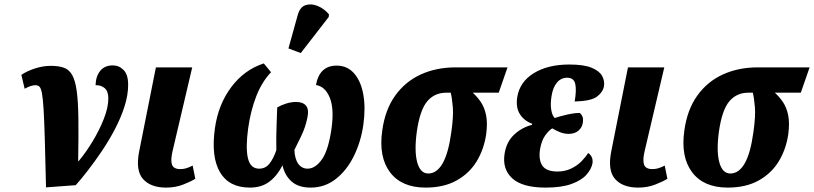

<svg xmlns="http://www.w3.org/2000/svg" viewBox="-20 -842 3697 872"><path d="M77 -502Q102 -519 138.5 -531Q175 -543 211 -543Q246 -543 270 -534.5Q294 -526 308 -501Q322 -476 328.5 -428.5Q335 -381 336 -303Q337 -225 335 -110H337Q369 -148 400 -199Q431 -250 451.5 -302Q472 -354 472 -395Q472 -428 455 -442Q438 -456 414 -455Q415 -495 435 -520Q455 -545 492 -545Q521 -545 541.5 -524Q562 -503 562 -457Q562 -410 545.5 -358.5Q529 -307 502 -255.5Q475 -204 443 -156.5Q411 -109 380 -69Q349 -29 324 -1L189 9Q186 -123 183.5 -209Q181 -295 178 -345Q175 -395 170.5 -418.5Q166 -442 159 -448.5Q152 -455 141 -455Q121 -455 92 -439Z M735 10Q664 10 629.5 -29Q595 -68 612 -154L688 -536H853L764 -157Q754 -115 761 -94.5Q768 -74 799 -74Q814 -74 826.5 -78Q839 -82 855 -90L867 -30Q848 -18 812.5 -4Q777 10 735 10Z M956 -259Q971 -367 1030 -446Q1089 -525 1178 -554L1211 -514Q1169 -470 1143.5 -404Q1118 -338 1107 -259Q1095 -171 1106 -123.5Q1117 -76 1157 -76Q1186 -76 1204 -99Q1222 -122 1235 -160Q1234 -217 1236 -270.5Q1238 -324 1239 -354Q1256 -364 1279 -371.5Q1302 -379 1325 -379Q1355 -379 1369.5 -362.5Q1384 -346 1376 -307Q1371 -284 1364.5 -264.5Q1358 -245 1346.5 -221Q1335 -197 1317 -161Q1319 -119 1335 -97.5Q1351 -76 1377 -76Q1412 -76 1442 -118Q1472 -160 1486 -261Q1498 -349 1477.5 -399Q1457 -449 1415 -456Q1431 -544 1509 -544Q1557 -544 1588 -509Q1619 -474 1630 -413Q1641 -352 1630 -274Q1619 -198 1587 -133Q1555 -68 1505 -29Q1455 10 1391 10Q1335 10 1304 -18Q1273 -46 1263 -91Q1239 -44 1203.5 -17Q1168 10 1115 10Q1020 10 979 -60Q938 -130 956 -259ZM1346 -601 1290 -622 1332 -773Q1342 -810 1367.5 -818.5Q1393 -827 1422.5 -815Q1452 -803 1474 -777L1473 -765Z M1913 10Q1804 10 1751.5 -59.5Q1699 -129 1716 -249Q1729 -344 1775 -408Q1821 -472 1891.5 -504Q1962 -536 2049 -536H2285L2245 -421H2127Q2147 -403 2163.5 -379Q2180 -355 2187.5 -319.5Q2195 -284 2188 -232Q2178 -164 2145 -109.5Q2112 -55 2054 -22.5Q1996 10 1913 10ZM1925 -54Q1964 -54 1990.5 -100.5Q2017 -147 2030 -244Q2040 -314 2036.5 -355.5Q2033 -397 2027 -421H2007Q1953 -421 1920 -381.5Q1887 -342 1873 -244Q1861 -155 1875 -104.5Q1889 -54 1925 -54Z M2458 10Q2352 10 2306 -32.5Q2260 -75 2272 -146Q2281 -199 2315.5 -231Q2350 -263 2396 -275L2397 -280Q2361 -293 2341.5 -323Q2322 -353 2329 -400Q2340 -470 2404 -509.5Q2468 -549 2566 -549Q2631 -549 2666.5 -534.5Q2702 -520 2714.5 -497.5Q2727 -475 2723 -450Q2718 -423 2691 -403Q2664 -383 2590 -381Q2599 -434 2592.5 -461.5Q2586 -489 2556 -489Q2528 -489 2509.5 -467Q2491 -445 2485 -406Q2479 -370 2483.5 -343.5Q2488 -317 2499 -306Q2523 -314 2555.5 -321.5Q2588 -329 2613 -329Q2632 -314 2627 -285Q2624 -263 2607 -248.5Q2590 -234 2563 -234Q2542 -234 2523.5 -241.5Q2505 -249 2488 -259Q2473 -250 2456.5 -227.5Q2440 -205 2433 -166Q2425 -117 2443 -90Q2461 -63 2512 -63Q2546 -63 2574 -76.5Q2602 -90 2621 -109.5Q2640 -129 2651 -147Q2660 -142 2666.5 -130.5Q2673 -119 2671 -101Q2666 -74 2643.5 -48.5Q2621 -23 2575.5 -6.5Q2530 10 2458 10Z M2879 10Q2808 10 2773.5 -29Q2739 -68 2756 -154L2832 -536H2997L2908 -157Q2898 -115 2905 -94.5Q2912 -74 2943 -74Q2958 -74 2970.5 -78Q2983 -82 2999 -90L3011 -30Q2992 -18 2956.5 -4Q2921 10 2879 10Z M3285 10Q3176 10 3123.5 -59.5Q3071 -129 3088 -249Q3101 -344 3147 -408Q3193 -472 3263.5 -504Q3334 -536 3421 -536H3657L3617 -421H3499Q3519 -403 3535.5 -379Q3552 -355 3559.5 -319.5Q3567 -284 3560 -232Q3550 -164 3517 -109.5Q3484 -55 3426 -22.5Q3368 10 3285 10ZM3297 -54Q3336 -54 3362.5 -100.5Q3389 -147 3402 -244Q3412 -314 3408.5 -355.5Q3405 -397 3399 -421H3379Q3325 -421 3292 -381.5Q3259 -342 3245 -244Q3233 -155 3247 -104.5Q3261 -54 3297 -54Z"/></svg>

Font: Noto Serif Condensed ExtraBold
Style: Italic
Weight: 800
Width: 3
Italic angle: -12°
Designer: Monotype Design Team
Foundry: Monotype Imaging Inc.
Version: Version 2.014; ttfautohint (v1.8.4.7-5d5b)